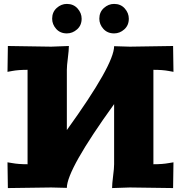

<svg xmlns="http://www.w3.org/2000/svg" viewBox="-20 -955 920 976"><path d="M18.1 -129.9 42 -126Q73.2 -120.1 120.1 -120.1V-600.1Q73.2 -600.1 42 -594.2L18.1 -589.8L20 -721.2L240.2 -717.8L330.1 -721.2Q330.1 -700.7 325 -660.4Q319.8 -620.1 319.8 -600.1V-293.9Q560.1 -627 560.1 -720.2L640.1 -717.8L859.9 -721.2L861.8 -589.8L837.9 -594.2Q806.6 -600.1 759.8 -600.1V-120.1Q806.6 -120.1 837.9 -126L861.8 -129.9L859.9 1L640.1 -2L549.8 1Q549.8 -19.5 554.9 -59.8Q560.1 -100.1 560.1 -120.1V-425.8Q319.8 -92.8 319.8 0L240.2 -2L20 1ZM245.1 -859.9Q245.1 -893.6 268.1 -914.3Q291 -935.1 319.8 -935.1Q353.5 -935.1 374.3 -911.9Q395 -888.7 395 -859.9Q395 -826.2 371.8 -805.7Q348.6 -785.2 319.8 -785.2Q286.1 -785.2 265.6 -808.1Q245.1 -831.1 245.1 -859.9ZM484.9 -859.9Q484.9 -893.6 508.1 -914.3Q531.2 -935.1 560.1 -935.1Q593.8 -935.1 614.3 -911.9Q634.8 -888.7 634.8 -859.9Q634.8 -826.2 611.8 -805.7Q588.9 -785.2 560.1 -785.2Q526.4 -785.2 505.6 -808.1Q484.9 -831.1 484.9 -859.9Z"/></svg>

Font: Zantroke
Style: Regular
Weight: 500
Foundry: gluk
Version: Version 0.36